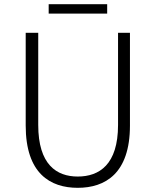

<svg xmlns="http://www.w3.org/2000/svg" viewBox="-20 -886 745 919"><path d="M352 13C483 13 602 -55 602 -285V-729H545V-288C545 -98 455 -41 352 -41C251 -41 163 -98 163 -288V-729H103V-285C103 -55 221 13 352 13ZM213 -821H493V-866H213Z"/></svg>

Font: Noto Sans JP Light
Style: Regular
Weight: 300
Designer: Ryoko NISHIZUKA (kana & ideographs); Paul D. Hunt (Latin, Greek & Cyrillic); Wenlong ZHANG (bopomofo); Sandoll Communica
Foundry: Adobe Systems Incorporated
Version: Version 1.004;PS 1.004;hotconv 1.0.82;makeotf.lib2.5.63406